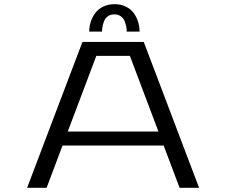

<svg xmlns="http://www.w3.org/2000/svg" viewBox="-20 -901 1090 921"><path d="M408 -749.5Q408 -773.5 415.2 -796.2Q422.5 -819 436.8 -838.2Q451 -857.5 475 -869.2Q499 -881 529.5 -881Q560 -881 583.8 -869.2Q607.5 -857.5 621.5 -838.2Q635.5 -819 642.5 -796.2Q649.5 -773.5 649.5 -749.5H588Q588 -760.5 585.8 -772.5Q583.5 -784.5 578 -799Q572.5 -813.5 559.8 -822.8Q547 -832 528.5 -832Q510 -832 497.2 -822.8Q484.5 -813.5 479 -798.8Q473.5 -784 471.5 -772.5Q469.5 -761 469.5 -749.5ZM841.5 0 765 -203H280L203.5 0H110L375.5 -700H669.5L935 0ZM442 -633 305 -270H740L603 -633Z"/></svg>

Font: League Mono Extended Light
Style: Regular
Weight: 300
Width: 9
Designer: Tyler Finck
Foundry: The League of Moveable Type / Tyler Finck
Version: Version 2.210